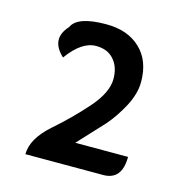

<svg xmlns="http://www.w3.org/2000/svg" viewBox="-76 -961 568 594"><g transform="rotate(15 208.0 -663.5)"><path d="M56 -437Q56 -486 112 -536Q166 -583 212 -635Q259 -688 259 -732Q259 -771 238 -794Q218 -817 181 -817Q135 -817 91 -756Q40 -803 85 -852Q102 -890 194 -890Q263 -890 303 -852Q344 -814 344 -745Q344 -708 322 -666Q300 -625 274 -595L196 -511H365Q365 -437 305 -437Z"/></g></svg>

Font: Swei Half Moon CJK SC
Style: Medium
Weight: 500
Version: Version 2.071